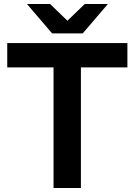

<svg xmlns="http://www.w3.org/2000/svg" viewBox="-20 -934 669 954"><path d="M246 0H382V-599H613V-720H16V-599H246ZM239 -768H391L516 -914H401L315 -831L229 -914H114Z"/></svg>

Font: Aspekta 600
Style: Regular
Weight: 600
Designer: Ivo Dolenc
Version: Version 2.100